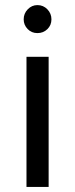

<svg xmlns="http://www.w3.org/2000/svg" viewBox="-20 -734 294 754"><path d="M73 -658Q73 -681 89 -697.5Q105 -714 127 -714Q150 -714 166 -697.5Q182 -681 182 -658Q182 -635 166 -619.5Q150 -604 127 -604Q104 -604 88.5 -620Q73 -636 73 -658ZM84 0V-511H171V0Z"/></svg>

Font: Overpass
Style: Regular
Weight: 400
Designer: Delve Withrington, Thomas Jockin
Foundry: Delve Fonts
Version: Version 3.000;DELV;Overpass